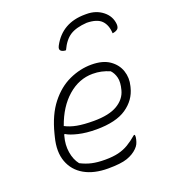

<svg xmlns="http://www.w3.org/2000/svg" viewBox="-145 -900 891 1014"><g transform="rotate(-20 300.0 -393.0)"><path d="M444 -752Q384 -748 350 -726.5Q316 -705 292 -653Q275 -653 265 -661Q254 -670 265 -690Q322 -796 451 -796H459Q512 -796 549.5 -766.5Q587 -737 591 -691Q592 -672 583 -664Q572 -655 554 -653Q552 -700 527 -725.5Q502 -751 444 -752ZM391 -536Q455 -536 493 -509.5Q531 -483 544.5 -442.5Q558 -402 547 -359L545 -351Q529 -286 470 -245.5Q411 -205 301 -205Q244 -205 200 -215.5Q156 -226 136 -239H131L129 -231Q116 -185 123 -141.5Q130 -98 153 -69Q184 -53 215.5 -46Q247 -39 289 -39Q333 -39 364 -46.5Q395 -54 421 -69.5Q447 -85 475 -109H481Q482 -102 481.5 -96.5Q481 -91 479 -83Q476 -70 471 -59.5Q466 -49 455 -38Q432 -15 396 -2.5Q360 10 288 10Q209 10 155.5 -20.5Q102 -51 81 -108Q60 -165 80 -243L84 -259Q109 -358 157 -419Q205 -480 266.5 -508Q328 -536 391 -536ZM381 -488Q304 -488 241 -433Q178 -378 144 -281Q172 -266 209.5 -259Q247 -252 303 -252Q389 -252 436 -280Q483 -308 495 -355Q506 -396 499.5 -423Q493 -450 476 -468Q452 -478 429.5 -483Q407 -488 381 -488Z"/></g></svg>

Font: Recursive Mn Csl St Lt
Style: Italic
Weight: 300
Italic angle: -15°
Monospace: yes
Version: Version 1.079;hotconv 1.0.112;makeotfexe 2.5.65598; ttfautoh